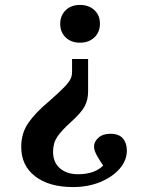

<svg xmlns="http://www.w3.org/2000/svg" viewBox="-20 -547 589 778"><path d="M337 -308V-176Q337 -143 323.5 -117Q310 -91 268 -53Q229 -18 212 7.5Q195 33 195 68Q195 111 223 135Q251 159 296 159Q363 159 398 124Q383 102 372 82Q361 62 361 47Q361 27 379 11Q397 -5 427 -5Q462 -5 478 14Q494 33 494 63Q494 103 465 136.5Q436 170 386.5 190.5Q337 211 276 211Q179 211 122.5 167.5Q66 124 66 48Q66 -7 94.5 -48.5Q123 -90 178 -136Q219 -172 239 -192.5Q259 -213 265.5 -226.5Q272 -240 272 -255V-308ZM304 -527Q340 -527 362.5 -506Q385 -485 385 -451Q385 -417 362.5 -395.5Q340 -374 304 -374Q268 -374 246 -395.5Q224 -417 224 -450Q224 -484 246 -505.5Q268 -527 304 -527Z"/></svg>

Font: Literata 36pt SemiBold
Style: Regular
Weight: 600
Designer: Latin by Veronika Burian and Jose Scaglione. Greek by Irene Vlachou. Cyrillic by Vera Evstafieva.
Foundry: TypeTogether
Version: Version 3.002